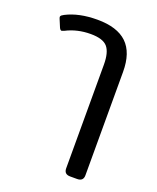

<svg xmlns="http://www.w3.org/2000/svg" viewBox="-132 -619 696 853"><g transform="rotate(20 216.5 -192.0)"><path d="M275 128V-362Q275 -420 253.5 -445Q232 -470 174 -470Q110 -470 58 -443Q48 -439 47 -439Q40 -439 35 -451L20 -487Q18 -493 18 -494Q18 -499 22.5 -502.5Q27 -506 33 -509Q93 -540 180 -540Q274 -540 320 -496Q366 -452 366 -361V128Q366 156 337 156H304Q275 156 275 128Z"/></g></svg>

Font: Mitr Light
Style: Regular
Weight: 300
Designer: Thanarat Vachiruckul
Foundry: Cadson Demak
Version: Version 1.003